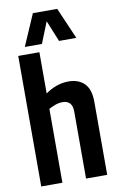

<svg xmlns="http://www.w3.org/2000/svg" viewBox="-103 -1016 661 1072"><g transform="rotate(-10 227.5 -480.5)"><path d="M41 0V-740H161V-506Q224 -551 292 -551Q349 -551 382 -518Q415 -485 415 -414V0H295V-380Q295 -443 239 -443Q219 -443 199.5 -436Q180 -429 161 -419V0ZM86 -783 163 -961H301L378 -783H280L231 -903L183 -783Z"/></g></svg>

Font: Georama Semi Condensed SemiBold
Style: Regular
Weight: 600
Width: 4
Designer: Jean-Baptiste Levee
Foundry: Production Type
Version: Version 1.000